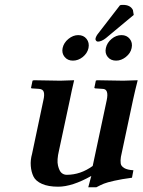

<svg xmlns="http://www.w3.org/2000/svg" viewBox="-20 -772 597 804"><path d="M482.4 -750Q487.8 -752 495.6 -751.5Q525.9 -751.5 536.6 -730L540 -709.5L423.3 -612.3Q405.3 -598.1 390.1 -597.7Q385.3 -597.7 382.1 -601.8Q378.9 -606 379.9 -610.4Q382.3 -621.1 391.1 -631.8ZM423.3 -570.8Q428.2 -593.3 447.3 -609.1Q466.3 -625 488.8 -625Q510.7 -625 523.4 -609.1Q536.1 -593.3 531.2 -570.8Q526.9 -549.3 507.3 -533.7Q487.8 -518.1 466.3 -518.1Q443.8 -518.1 431.2 -533.4Q418.5 -548.8 423.3 -570.8ZM242.2 -570.8Q247.1 -593.3 266.6 -609.1Q286.1 -625 307.6 -625Q330.1 -625 342.5 -609.1Q355 -593.3 350.6 -570.8Q345.7 -548.8 326.7 -533.4Q307.6 -518.1 285.2 -518.1Q263.2 -518.1 250.5 -533.7Q237.8 -549.3 242.2 -570.8ZM486.3 -115.2Q483.9 -100.1 485.4 -88.1Q486.8 -76.2 500 -68.4Q513.2 -60.5 538.6 -59.1L532.7 -27.8Q488.8 -22 458.5 -15.1Q428.2 -8.3 415 -2.9Q401.9 2.4 383.3 12.2H349.6L362.3 -35.2Q282.2 9.8 223.6 9.8Q182.1 9.8 155.8 -2Q129.4 -13.7 120.1 -33Q110.8 -52.2 108.9 -76.9Q106.9 -101.6 114.3 -127.9L161.6 -352.1Q167 -374.5 163.3 -386.7Q159.7 -398.9 143.1 -399.9L112.3 -401.9L109.9 -403.8L116.2 -434.1L121.6 -436Q200.2 -434.1 232.4 -434.1L290.5 -436Q279.8 -391.1 272.5 -354L227.1 -142.1Q217.3 -101.1 222.9 -78.4Q228.5 -55.7 237.8 -47.9Q247.1 -40 259.3 -40Q317.4 -40 368.2 -77.1L426.8 -352.1Q437 -399.9 409.2 -399.9L378.4 -401.9L375 -403.8L381.3 -434.1L385.7 -436Q469.2 -434.1 496.1 -434.1L556.6 -436Q545.9 -394.5 537.1 -354Z"/></svg>

Font: Linux Libertine Slanted
Style: Semibold Slanted
Weight: 600
Designer: Philipp H. Poll
Foundry: Philipp H. Poll
Version: Version 5.1.1